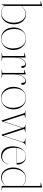

<svg xmlns="http://www.w3.org/2000/svg" viewBox="1306 -2072 773 3430"><g transform="rotate(90 1692.0 -356.5)"><path d="M82 -719V-357.5Q127 -403.5 161.8 -419.2Q196.5 -435 234 -435Q282 -435 322 -408.2Q362 -381.5 386 -333.2Q410 -285 410 -221Q410 -151.5 385.2 -99.5Q360.5 -47.5 316.5 -18.8Q272.5 10 215 10Q173 10 139.5 -6.8Q106 -23.5 81 -50L60 -1Q58.5 2 57 2Q55 2 55 -1V-692Q55 -696 51 -696H-1Q-3 -696 -3 -698Q-3 -700.5 0 -701L74 -722Q77 -723 79 -723Q82 -723 82 -719ZM223 -428Q193 -428 156.5 -410.5Q120 -393 82 -353V-54Q105.5 -27.5 138.2 -11.2Q171 5 212 5Q257 5 295.8 -21.8Q334.5 -48.5 358 -98Q381.5 -147.5 381.5 -216Q381.5 -280.5 360.8 -328Q340 -375.5 304.2 -401.8Q268.5 -428 223 -428Z M668.5 -435Q726 -435 771.2 -406.5Q816.5 -378 843 -327.5Q869.5 -277 869.5 -211Q869.5 -145 843 -95.2Q816.5 -45.5 770.5 -17.8Q724.5 10 665.5 10Q608 10 563.2 -17.8Q518.5 -45.5 493 -95.2Q467.5 -145 467.5 -211Q467.5 -277.5 492.2 -327.8Q517 -378 562.2 -406.5Q607.5 -435 668.5 -435ZM687.5 4Q762.5 -1.5 805.2 -63.5Q848 -125.5 840.5 -227.5Q833 -332 781 -384Q729 -436 648.5 -430.5Q568 -425 527.8 -360.8Q487.5 -296.5 495.5 -198Q500.5 -132.5 526.8 -85.8Q553 -39 594.8 -15.8Q636.5 7.5 687.5 4Z M1004 -426V-271Q1014 -352.5 1049 -393.8Q1084 -435 1123 -435Q1154.5 -435 1172.2 -417.5Q1190 -400 1190 -375Q1190 -350 1172 -350Q1164.5 -350 1158.8 -355Q1153 -360 1153 -372V-383Q1153 -424 1114 -424Q1088.5 -424 1063.2 -400.5Q1038 -377 1021 -331.2Q1004 -285.5 1004 -219V-21Q1004 -11.5 1016 -10L1066 -5Q1070 -4.5 1070 -2Q1070 0 1067 0H922.5Q919 0 919 -2.5Q919 -5 924.5 -5.5L965 -10Q977 -11.5 977 -20V-399Q977 -403 973 -403H921Q919 -403 919 -405Q919 -406.5 922 -408L996 -429Q999 -430 1001 -430Q1004 -430 1004 -426Z M1306 -426V-271Q1316 -352.5 1351 -393.8Q1386 -435 1425 -435Q1456.5 -435 1474.2 -417.5Q1492 -400 1492 -375Q1492 -350 1474 -350Q1466.5 -350 1460.8 -355Q1455 -360 1455 -372V-383Q1455 -424 1416 -424Q1390.5 -424 1365.2 -400.5Q1340 -377 1323 -331.2Q1306 -285.5 1306 -219V-21Q1306 -11.5 1318 -10L1368 -5Q1372 -4.5 1372 -2Q1372 0 1369 0H1224.5Q1221 0 1221 -2.5Q1221 -5 1226.5 -5.5L1267 -10Q1279 -11.5 1279 -20V-399Q1279 -403 1275 -403H1223Q1221 -403 1221 -405Q1221 -406.5 1224 -408L1298 -429Q1301 -430 1303 -430Q1306 -430 1306 -426Z M1729.5 -435Q1787 -435 1832.2 -406.5Q1877.5 -378 1904 -327.5Q1930.5 -277 1930.5 -211Q1930.5 -145 1904 -95.2Q1877.5 -45.5 1831.5 -17.8Q1785.5 10 1726.5 10Q1669 10 1624.2 -17.8Q1579.5 -45.5 1554 -95.2Q1528.5 -145 1528.5 -211Q1528.5 -277.5 1553.2 -327.8Q1578 -378 1623.2 -406.5Q1668.5 -435 1729.5 -435ZM1748.5 4Q1823.5 -1.5 1866.2 -63.5Q1909 -125.5 1901.5 -227.5Q1894 -332 1842 -384Q1790 -436 1709.5 -430.5Q1629 -425 1588.8 -360.8Q1548.5 -296.5 1556.5 -198Q1561.5 -132.5 1587.8 -85.8Q1614 -39 1655.8 -15.8Q1697.5 7.5 1748.5 4Z M2139 0H2133Q2128.5 0 2126.5 -5.5L2000.5 -398Q1997 -409.5 1990.2 -413.5Q1983.5 -417.5 1972 -418.5L1949.5 -421Q1947.5 -421 1947.5 -423Q1947.5 -425 1949.5 -425H2089Q2092 -425 2092 -422.5Q2092 -421 2088.5 -420.5L2058.5 -416.5Q2039.5 -414 2034.8 -405.2Q2030 -396.5 2035 -380L2147 -31.5L2258.5 -379.5L2255 -391Q2248 -413 2230 -416L2206.5 -420Q2201.5 -420.5 2201.5 -423Q2201.5 -425 2204.5 -425H2337.5Q2341 -425 2341 -422.5Q2341 -420 2337 -419.5L2299.5 -412.5Q2287 -410.5 2284.5 -403.5Q2282 -396.5 2285.5 -386.5L2401 -29.5L2506 -354Q2516 -384.5 2510.5 -398.8Q2505 -413 2482.5 -416L2450 -420.5Q2446.5 -421 2446.5 -423Q2446.5 -425 2449 -425H2568.5Q2572.5 -425 2572.5 -422.5Q2572.5 -420 2569 -419.5L2556.5 -416Q2529.5 -408 2512.5 -355L2399 -6.5Q2397 0 2392.5 0H2386Q2382 0 2379.5 -7L2261.5 -370.5L2144.5 -4.5Q2143 0 2139 0Z M2917 -274Q2917 -268 2910 -268H2618.5Q2616 -248 2616 -226Q2616 -123.5 2661.8 -65.8Q2707.5 -8 2778.5 -8Q2824.5 -8 2861.2 -38Q2898 -68 2909 -120.5Q2910 -123.5 2911 -123.5Q2913.5 -123.5 2913 -119.5Q2902 -63.5 2860.8 -26.8Q2819.5 10 2762.5 10Q2684 10 2637.5 -45.8Q2591 -101.5 2591 -200Q2591 -265 2613.8 -318.5Q2636.5 -372 2677.2 -404Q2718 -436 2772 -436Q2837.5 -436 2877.2 -390.8Q2917 -345.5 2917 -274ZM2769 -432Q2704 -432 2666 -387.5Q2628 -343 2619 -272H2881Q2888 -272 2888 -279Q2888 -350.5 2856 -391.2Q2824 -432 2769 -432Z M2969 -204Q2969 -277.5 2997.2 -329.2Q3025.5 -381 3070 -408Q3114.5 -435 3164 -435Q3206 -435 3239.8 -418.2Q3273.5 -401.5 3298 -374.5V-692Q3298 -696 3294 -696H3242Q3240 -696 3240 -698Q3240 -700.5 3243 -701L3317 -722Q3320 -723 3322 -723Q3325 -723 3325 -719V-21Q3325 -11.5 3337 -10L3377 -5Q3381 -5 3381 -2Q3381 0 3378 0H3313Q3298 0 3298 -20V-68.5Q3253 -22 3218 -6Q3183 10 3145 10Q3097 10 3057 -16.8Q3017 -43.5 2993 -91.8Q2969 -140 2969 -204ZM2996 -209Q2996 -146.5 3016.8 -100.2Q3037.5 -54 3073.8 -28.5Q3110 -3 3156 -3Q3186 -3 3223.5 -18.5Q3261 -34 3298 -73V-369.5Q3274 -396.5 3239.8 -413.2Q3205.5 -430 3163 -430Q3118.5 -430 3080.5 -403.2Q3042.5 -376.5 3019.2 -327Q2996 -277.5 2996 -209Z"/></g></svg>

Font: Fraunces 144pt S000 Thin
Style: Regular
Weight: 100
Version: Version 1.000; ttfautohint (v1.8.3)